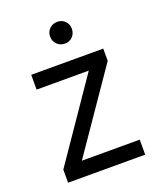

<svg xmlns="http://www.w3.org/2000/svg" viewBox="-130 -771 713 854"><g transform="rotate(-20 226.5 -344.5)"><path d="M409 0H44V-62L301 -437H54V-507H395V-449L135 -71H409ZM279.5 -674.5Q294 -660 294 -638Q294 -616 279.5 -601Q265 -586 243 -586Q221 -586 206 -601Q191 -616 191 -638Q191 -660 206 -674.5Q221 -689 243 -689Q265 -689 279.5 -674.5Z"/></g></svg>

Font: Hind Madurai
Style: Regular
Weight: 400
Designer: Jyotish Sonowal
Foundry: Indian Type Foundry
Version: Version 1.001;PS 1.0;hotconv 1.0.86;makeotf.lib2.5.63406; tt